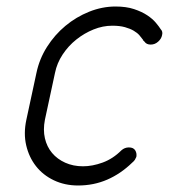

<svg xmlns="http://www.w3.org/2000/svg" viewBox="-20 -570 519 590"><path d="M353 -108Q363 -117 376 -117Q390 -117 395.5 -108Q401 -99 399 -88Q397 -83 394.5 -79Q392 -75 386 -70Q351 -36 309.5 -18Q268 0 220 0Q179 0 145.5 -16Q112 -32 90.5 -59.5Q69 -87 60.5 -123.5Q52 -160 61 -202L92 -346Q101 -389 124.5 -426Q148 -463 181 -490.5Q214 -518 254 -534Q294 -550 335 -550Q368 -550 392 -542Q416 -534 432.5 -523Q449 -512 459 -500Q469 -488 474 -480Q481 -473 478 -462Q476 -451 466 -442Q456 -433 443 -433Q430 -433 424 -442L419 -447H420Q415 -454 408.5 -461.5Q402 -469 391 -475.5Q380 -482 364 -486.5Q348 -491 325 -491Q296 -491 267.5 -479.5Q239 -468 214.5 -448.5Q190 -429 172.5 -402.5Q155 -376 149 -346L118 -202Q112 -171 118 -145Q124 -119 140 -100Q156 -81 180.5 -70Q205 -59 235 -59Q264 -59 295.5 -70.5Q327 -82 353 -108Z"/></svg>

Font: VDS
Style: Thin Italic
Weight: 100
Width: 0
Designer: artmaker
Foundry: artmaker
Version: Version 1.000 2012 initial release